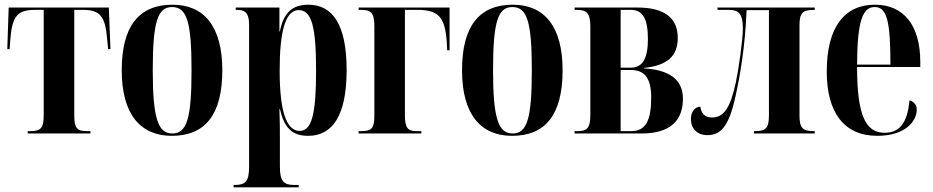

<svg xmlns="http://www.w3.org/2000/svg" viewBox="-20 -568 3970 817"><path d="M98 0H365V-10H350C306 -10 296 -24 296 -79V-526H332C405 -526 428 -500 436 -402L440 -359H450L443 -536H17L11 -359H21L24 -402C32 -500 55 -526 129 -526H166V-79C166 -24 155 -10 109 -10H98Z M711 10C853 10 926 -80 926 -269C926 -456 848 -548 714 -548C571 -548 498 -456 498 -269C498 -81 578 10 711 10ZM713 0C653 0 630 -63 630 -269C630 -476 651 -538 712 -538C775 -538 795 -476 795 -269C795 -63 775 0 713 0Z M974 229H1251V219H1232C1187 219 1171 204 1171 140V36C1171 -11 1171 -57 1169 -104H1171C1189 -29 1218 10 1291 10C1395 10 1455 -76 1455 -270C1455 -462 1396 -548 1292 -548C1222 -548 1186 -512 1171 -434H1169V-536H983V-526H988C1017 -526 1040 -519 1040 -462V140C1040 204 1025 219 979 219H974ZM1255 -11C1197 -11 1170 -100 1170 -268C1170 -433 1194 -525 1251 -525C1305 -525 1325 -459 1325 -268C1325 -80 1306 -11 1255 -11Z M1506 0H1773V-10H1754C1717 -10 1703 -21 1703 -78V-526H1755C1845 -526 1873 -497 1881 -391L1883 -354H1893V-536H1506V-526H1517C1556 -526 1573 -516 1573 -457V-78C1573 -22 1562 -10 1517 -10H1506Z M2159 10C2301 10 2374 -80 2374 -269C2374 -456 2296 -548 2162 -548C2019 -548 1946 -456 1946 -269C1946 -81 2026 10 2159 10ZM2161 0C2101 0 2078 -63 2078 -269C2078 -476 2099 -538 2160 -538C2223 -538 2243 -476 2243 -269C2243 -63 2223 0 2161 0Z M2425 0H2710C2832 0 2886 -55 2886 -148C2886 -231 2826 -271 2720 -277V-279C2819 -289 2864 -329 2864 -406C2864 -489 2812 -536 2691 -536H2425V-526H2436C2474 -526 2492 -513 2492 -457V-78C2492 -19 2475 -10 2436 -10H2425ZM2664 -280H2621V-526H2665C2715 -526 2737 -488 2737 -402C2737 -322 2716 -280 2664 -280ZM2666 -10H2621V-270H2666C2724 -270 2751 -233 2751 -154C2751 -54 2727 -10 2666 -10Z M2990 7C3048 7 3082 -32 3109 -155C3130 -248 3151 -374 3157 -525H3252V-78C3252 -24 3240 -10 3193 -10H3188V0H3447V-10H3443C3394 -10 3382 -24 3382 -78V-460C3382 -513 3395 -526 3444 -526H3447V-536H3033V-526H3077C3117 -526 3141 -518 3141 -447C3141 -398 3123 -273 3111 -217C3087 -106 3059 -68 3009 -68C2980 -68 2964 -85 2960 -114C2939 -114 2920 -94 2920 -62C2920 -20 2947 7 2990 7Z M3713 10C3832 10 3881 -52 3881 -102C3881 -122 3868 -136 3850 -141C3841 -37 3802 -3 3744 -3C3664 -3 3627 -76 3627 -283H3896V-304C3896 -461 3825 -548 3703 -548C3573 -548 3498 -452 3498 -264C3498 -91 3570 10 3713 10ZM3769 -293H3627C3628 -480 3651 -538 3702 -538C3754 -538 3769 -479 3769 -293Z"/></svg>

Font: Noto Serif Display ExtraCondensed
Style: Bold
Weight: 700
Width: 2
Designer: Monotype Design Team
Foundry: Monotype Imaging Inc.
Version: Version 2.009